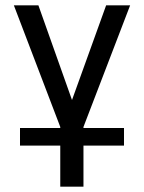

<svg xmlns="http://www.w3.org/2000/svg" viewBox="-20 -546 540 720"><path d="M55 0V-66H206V-70L32 -526H124L250 -171L378 -526H468L293 -70V-66H445V0H293V154H206V0Z"/></svg>

Font: D2Coding
Style: Regular
Weight: 400
Monospace: yes
Designer: Yong-Rak Park; Jeong-Hwan Yoon; Sang-Min Lee;
Foundry: NHN Corporation
Version: Version 1.3.2; Build 20180524